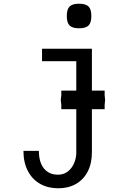

<svg xmlns="http://www.w3.org/2000/svg" viewBox="-20 -812 640 1032"><path d="M292 127Q322.5 127 344.8 109.5Q367 92 378.5 64.5Q390 37 390 9V-225H309.5V-249L306.5 -275L309.5 -300.5V-325H390V-483H206V-550H474V-325H542.5V-300.5L545 -275L542.5 -249V-225H474V7Q474 66 451.5 109.8Q429 153.5 388.2 176.8Q347.5 200 293 200Q238 200 195.8 176.2Q153.5 152.5 129.8 107Q106 61.5 106 -1H189Q189 60 216.2 93.5Q243.5 127 292 127ZM339 -726Q339 -762 354 -777Q369 -792 405 -792Q441 -792 456 -777Q471 -762 471 -726Q471 -690 456 -675Q441 -660 405 -660Q369 -660 354 -675Q339 -690 339 -726Z"/></svg>

Font: JuliaMono
Style: Regular
Weight: 400
Monospace: yes
Designer: cormullion
Foundry: corm
Version: Version 0.055; ttfautohint (v1.8.4)